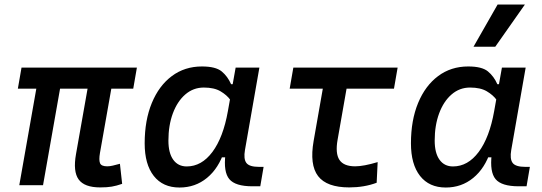

<svg xmlns="http://www.w3.org/2000/svg" viewBox="-20 -815 2384 845"><path d="M420.9 9.8Q351.6 9.8 326.2 -25.1Q300.8 -60.1 314.5 -136.7L381.8 -517.6H486.3L419.9 -141.6Q414.6 -110.8 420.2 -96.9Q425.8 -83 451.7 -83Q463.4 -83 476.6 -86.2Q489.7 -89.4 507.8 -94.2L517.6 -5.9Q492.2 2.9 471.9 6.3Q451.7 9.8 420.9 9.8ZM58.6 -424.8 74.7 -517.6H582.5L566.4 -424.8ZM64.9 0 156.2 -517.6H260.7L169.4 0Z M877 -429.7Q830.6 -429.7 795.4 -399.2Q760.3 -368.7 740.7 -315.9Q721.2 -263.2 721.2 -196.3Q721.2 -141.6 742.4 -112.1Q763.7 -82.5 801.8 -82.5Q867.2 -82.5 914.8 -146.2Q962.4 -210 982.9 -325.7L1017.1 -517.6H1121.6L1058.1 -154.8Q1051.3 -115.7 1064.2 -98.1Q1077.1 -80.6 1120.1 -80.6H1140.1L1125.5 4.9H1090.8Q1015.6 4.9 989.3 -26.6Q962.9 -58.1 972.2 -135.3L1000.5 -122.6H943.8L967.3 -150.9Q942.4 -74.2 890.9 -32Q839.4 10.3 770 10.3Q696.8 10.3 656.7 -40.8Q616.7 -91.8 616.7 -184.1Q616.7 -285.6 648.2 -361.8Q679.7 -438 736.3 -480.2Q793 -522.5 868.7 -522.5Q929.2 -522.5 955.6 -500.7Q981.9 -479 997.1 -444.3H1007.8L1016.1 -340.8Q1008.8 -354.5 993.7 -375.5Q978.5 -396.5 950.7 -413.1Q922.9 -429.7 877 -429.7Z M1517.1 9.8Q1418 9.8 1379.9 -40Q1341.8 -89.8 1360.4 -195.3L1417 -517.6H1521.5L1465.8 -200.2Q1455.1 -139.6 1473.9 -111.3Q1492.7 -83 1543 -83Q1580.1 -83 1642.1 -101.6L1637.7 -10.7Q1583 9.8 1517.1 9.8ZM1254.9 -424.8 1271 -517.6H1730L1713.9 -424.8Z M2048.8 -429.7Q2002.4 -429.7 1967.3 -399.2Q1932.1 -368.7 1912.6 -315.9Q1893.1 -263.2 1893.1 -196.3Q1893.1 -141.6 1914.3 -112.1Q1935.5 -82.5 1973.6 -82.5Q2039.1 -82.5 2086.7 -146.2Q2134.3 -210 2154.8 -325.7L2189 -517.6H2293.5L2230 -154.8Q2223.1 -115.7 2236.1 -98.1Q2249 -80.6 2292 -80.6H2312L2297.4 4.9H2262.7Q2187.5 4.9 2161.1 -26.6Q2134.8 -58.1 2144 -135.3L2172.4 -122.6H2115.7L2139.2 -150.9Q2114.3 -74.2 2062.7 -32Q2011.2 10.3 1941.9 10.3Q1868.7 10.3 1828.6 -40.8Q1788.6 -91.8 1788.6 -184.1Q1788.6 -285.6 1820.1 -361.8Q1851.6 -438 1908.2 -480.2Q1964.8 -522.5 2040.5 -522.5Q2101.1 -522.5 2127.4 -500.7Q2153.8 -479 2168.9 -444.3H2179.7L2188 -340.8Q2180.7 -354.5 2165.5 -375.5Q2150.4 -396.5 2122.6 -413.1Q2094.7 -429.7 2048.8 -429.7ZM2064 -609.4 2169.9 -794.9H2290L2159.7 -609.4Z"/></svg>

Font: Cascadia Code PL
Style: Italic
Weight: 400
Italic angle: -10°
Monospace: yes
Designer: Aaron Bell
Foundry: Saja Typeworks
Version: Version 2404.023